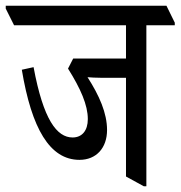

<svg xmlns="http://www.w3.org/2000/svg" viewBox="-56 -643 629 669"><path d="M221 -86C280 -86 317 -128 317 -190C317 -249 290 -310 249 -374C262 -373 277 -372 295 -372H383V-28L445 6H454V-555H553V-564L524 -623H-36V-613L-7 -555H383V-439H199L181 -404C225 -334 250 -277 250 -228C250 -188 230 -164 197 -164C142 -164 95 -226 61 -409L20 -400C54 -196 117 -86 221 -86Z"/></svg>

Font: Noto Serif Devanagari ExtraCondensed
Style: Regular
Weight: 400
Width: 2
Designer: Universal Thirst, Indian Type Foundry and the Monotype Design Team
Foundry: Monotype Imaging Inc.
Version: Version 2.004